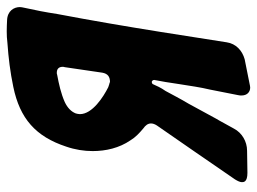

<svg xmlns="http://www.w3.org/2000/svg" viewBox="-114 -640 745 556"><g transform="rotate(-90 258.0 -361.5)"><path d="M261 -44C260 -40 260 -37 260 -34C260 -18 270 -9 283 -9C286 -9 290 -10 295 -11L365 -25C390 -32 410 -50 414 -77L444 -268C460 -368 477 -468 496 -568C501 -601 507 -632 514 -663C515 -668 516 -672 516 -676C516 -693 505 -712 478 -713C457 -714 435 -715 412 -712C369 -709 328 -704 285 -695C193 -676 141 -630 112 -542C103 -516 99 -490 99 -465C99 -427 108 -388 130 -356C139 -341 151 -330 164 -319C174 -312 179 -305 179 -296C179 -291 177 -285 173 -279C121 -204 69 -129 17 -53C12 -45 9 -38 9 -33C9 -28 9 -17 36 -17L100 -18C127 -18 152 -33 164 -56C175 -75 185 -95 193 -108C208 -135 221 -160 236 -187C251 -212 262 -234 273 -254C278 -261 282 -268 285 -274L292 -289C293 -292 295 -294 300 -294C303 -293 305 -290 305 -287C301 -267 297 -243 293 -215C288 -184 284 -154 277 -125ZM320 -568C322 -569 324 -569 326 -569C337 -569 343 -563 343 -552C343 -550 343 -548 342 -546L326 -437C323 -421 314 -415 299 -415C297 -416 295 -417 293 -417L284 -420C256 -434 206 -466 206 -502C206 -506 207 -510 208 -514C213 -527 224 -538 241 -546C266 -557 293 -563 320 -568Z"/></g></svg>

Font: Bangerz
Style: Bold
Weight: 700
Designer: vernon adams
Foundry: Vernon Adams
Version: Version 2.10;December 28, 2023;FontCreator 13.0.0.2683 64-bi